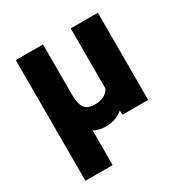

<svg xmlns="http://www.w3.org/2000/svg" viewBox="-167 -667 975 1008"><g transform="rotate(-30 320.5 -162.5)"><path d="M229.5 -528.3V-219.7Q230 -167.5 247.3 -143.1Q264.6 -118.7 309.1 -118.7Q371.6 -118.7 397.5 -163.1V-528.3H562V0H407.2L404.8 -25.9Q361.3 10.3 302.2 10.3Q260.7 10.3 229.5 -6.3V203.1H64.5V-528.3Z"/></g></svg>

Font: Sadagaat-English
Style: Regular
Weight: 900
Designer: Ahmed alsheikh
Foundry: Ahmed alsheikh Design
Version: Version 2.137;January 17, 2018;FontCreator 11.0.0.2408 64-bi